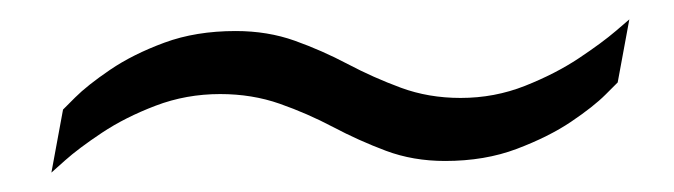

<svg xmlns="http://www.w3.org/2000/svg" viewBox="-20 -398 695 198"><path d="M33 -220 45 -285Q45 -285 57.5 -297.5Q70 -310 93.5 -326Q117 -342 149.5 -354Q182 -366 223 -366Q256 -366 284 -356Q312 -346 338.5 -332Q365 -318 393.5 -307.5Q422 -297 455 -297Q490 -297 521.5 -309.5Q553 -322 577 -338Q601 -354 615 -366Q629 -378 629 -378L617 -313Q617 -313 604.5 -300.5Q592 -288 569 -272.5Q546 -257 513 -244.5Q480 -232 439 -232Q406 -232 378 -242.5Q350 -253 323.5 -267Q297 -281 268.5 -291Q240 -301 207 -301Q172 -301 140.5 -289Q109 -277 85 -261Q61 -245 47 -232.5Q33 -220 33 -220Z"/></svg>

Font: Archivo SemiExpanded ExtraLight
Style: Italic
Weight: 250
Width: 6
Italic angle: -10°
Designer: Hector Gatti
Foundry: Omnibus-Type
Version: Version 2.001